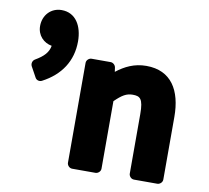

<svg xmlns="http://www.w3.org/2000/svg" viewBox="-82 -814 1010 930"><g transform="rotate(10 423.5 -349.0)"><path d="M80 -379C86 -367 101 -363 113 -369C203 -416 252 -491 252 -587C252 -662 218 -723 148 -723C96 -723 58 -683 58 -629C58 -583 90 -551 130 -544C124 -511 104 -489 61 -464C50 -457 46 -442 52 -430ZM453 -473 450 -494C448 -506 437 -516 425 -516H331C320 -516 306 -506 306 -491V0C306 11 316 25 331 25H446C457 25 471 15 471 0V-332C506 -366 527 -379 558 -379C594 -379 610 -369 610 -293V0C610 11 620 25 635 25H750C761 25 775 15 775 0V-308C775 -438 722 -528 599 -528C540 -528 494 -505 453 -473Z"/></g></svg>

Font: Falling Sky
Style: Blk
Weight: 900
Designer: Paul D. Hunt
Foundry: Adobe Systems Incorporated
Version: Version 1.02